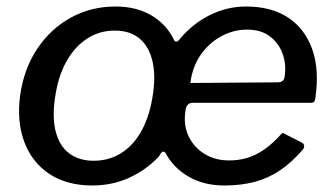

<svg xmlns="http://www.w3.org/2000/svg" viewBox="-20 -560 1026 590"><path d="M264 10Q186 10 132.5 -25Q79 -60 55 -123Q31 -186 42 -268Q54 -350 95 -411Q136 -472 198 -506Q260 -540 335 -540Q400 -540 446.5 -512Q493 -484 516 -435Q521 -430 525.5 -433Q530 -436 535 -443Q573 -488 625.5 -514Q678 -540 736 -540Q813 -540 864.5 -506.5Q916 -473 939 -410Q962 -347 949 -258Q948 -251 945.5 -247.5Q943 -244 931 -244H570Q563 -244 557 -238Q551 -232 550 -220Q543 -176 559.5 -141.5Q576 -107 608.5 -87Q641 -67 684 -67Q732 -67 770.5 -87.5Q809 -108 845 -149Q849 -152 852 -150.5Q855 -149 860 -146L907 -122Q912 -120 914 -114.5Q916 -109 912 -102Q877 -61 840.5 -36.5Q804 -12 762 -1Q720 10 670 10Q606 10 559 -17.5Q512 -45 488 -91Q483 -96 478.5 -93Q474 -90 469 -80Q430 -38 377.5 -14Q325 10 264 10ZM268 -66Q316 -66 354 -90.5Q392 -115 416.5 -161Q441 -207 450 -271Q459 -332 447.5 -376Q436 -420 407 -443Q378 -466 333 -466Q285 -466 247 -441Q209 -416 183.5 -370Q158 -324 149 -259Q140 -198 151.5 -154.5Q163 -111 193 -88.5Q223 -66 268 -66ZM739 -469Q697 -469 659 -448Q621 -427 596 -390.5Q571 -354 565 -305L833 -307Q843 -307 848.5 -311.5Q854 -316 855 -327Q860 -364 848 -396Q836 -428 809 -448.5Q782 -469 739 -469Z"/></svg>

Font: Libre Franklin Thin Medium
Style: Italic
Weight: 500
Italic angle: -8°
Version: Version 3.000